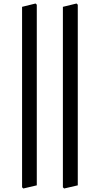

<svg xmlns="http://www.w3.org/2000/svg" viewBox="-20 -901 530 1096"><path d="M339 168 346 175 424 157V-874L417 -881L339 -862ZM106 168 113 175 190 157V-874L183 -881L106 -862Z"/></svg>

Font: Noto Serif Oriya Medium
Style: Regular
Weight: 500
Designer: David Williams
Foundry: Google LLC, David Williams
Version: Version 1.051